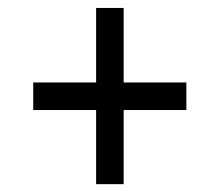

<svg xmlns="http://www.w3.org/2000/svg" viewBox="-20 -502 560 490"><path d="M225.3 -32V-221.2H64.8V-291.5H225.3V-481.7H295.6V-291.5H455.6V-221.2H295.6V-32Z"/></svg>

Font: Archivo SemiBold Condensed
Style: Regular
Weight: 600
Width: 3
Version: Version 2.001